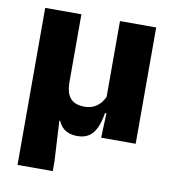

<svg xmlns="http://www.w3.org/2000/svg" viewBox="-76 -560 724 799"><g transform="rotate(10 285.5 -160.0)"><path d="M520 -491.5V0H374L379 -126L367 -137V-491.5ZM204 -205Q204 -184 208.2 -167.2Q212.5 -150.5 221.8 -138.8Q231 -127 246.2 -121Q261.5 -115 283 -115Q305.5 -115 322.8 -123.5Q340 -132 351.8 -146.5Q363.5 -161 369.5 -178L397 -103.5H372Q366 -66.5 354.5 -41Q343 -15.5 323.8 -2.5Q304.5 10.5 274.5 10.5Q253.5 10.5 237.8 4.5Q222 -1.5 211.5 -12.5Q201 -23.5 194 -39.5H190.5L200 132V172H51V-491.5H204Z"/></g></svg>

Font: Anek Odia
Style: Bold
Weight: 700
Designer: Yesha Goshar & Mahesh Sahu (Odia), Yesha Goshar (Latin)
Foundry: Ek Type
Version: Version 1.003